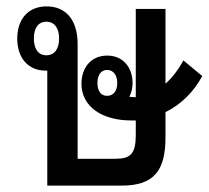

<svg xmlns="http://www.w3.org/2000/svg" viewBox="-20 -581 653 601"><path d="M390 -204C395 -204 400 -204 405 -204V-158C405 -99 388 -84 341 -84H223V-443C223 -520 185 -561 126 -561C68 -561 34 -521 34 -460C34 -399 69 -360 122 -360H128V0H361C463 0 498 -48 498 -151V-230C547 -254 587 -294 613 -343L554 -392C538 -362 519 -338 498 -319V-553H405V-277C404 -277 403 -277 402 -277C396 -277 391 -277 385 -278C392 -292 395 -307 395 -321C395 -372 363 -407 316 -407C263 -407 235 -367 235 -319C235 -246 301 -204 390 -204ZM125 -408C99 -408 86 -429 86 -461C86 -492 99 -513 125 -513C151 -513 165 -492 165 -461C165 -428 151 -408 125 -408ZM315 -281C296 -281 285 -296 285 -321C285 -346 296 -362 315 -362C335 -362 347 -346 347 -321C347 -296 335 -281 315 -281Z"/></svg>

Font: Noto Sans Thai Looped Condensed Medium
Style: Regular
Weight: 500
Width: 3
Designer: Sasikarn Vongin, Ben Mitchell
Foundry: The Fontpad Ltd
Version: Version 1.001